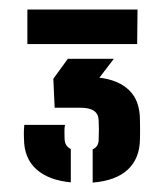

<svg xmlns="http://www.w3.org/2000/svg" viewBox="-20 -820 347 404"><path d="M175 -435.8V-505.7Q187.2 -511.2 187.6 -525.5Q188.1 -537.9 188.1 -546.7Q188.1 -555.5 187.6 -566.1Q187.2 -580.3 177.7 -586.8Q168.3 -593.3 150.1 -593.3H95L92.2 -654.3L122.8 -696.3H219.6L189.1 -656.5Q229.1 -651.9 251.7 -630.2Q274.3 -608.5 274.5 -567.5Q274.7 -562 274.7 -554Q274.7 -546.1 274.7 -538.9Q274.7 -531.6 274.5 -527.2Q274.1 -486.9 249.1 -463.3Q224.1 -439.8 175 -435.8ZM129 -436.3Q81.6 -440.9 56.2 -464.1Q30.7 -487.3 30.5 -527.5Q30.3 -533 30.2 -536.8Q30.1 -540.6 30.3 -545.2Q30.6 -549.8 31.1 -557.2H116.7Q115.4 -550.1 115.6 -542Q115.7 -533.9 115.9 -527.9Q116.3 -512.5 129 -506.5ZM37.6 -727.3V-800H269.4L268.6 -727.3Z"/></svg>

Font: Big Shoulders Stencil Text Thin
Style: Regular
Weight: 100
Designer: Patric King
Foundry: XO Type Co
Version: Version 2.001